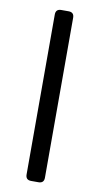

<svg xmlns="http://www.w3.org/2000/svg" viewBox="-86 -785 428 824"><g transform="rotate(10 128.0 -372.5)"><path d="M112 0Q88 0 88 -24V-721Q88 -745 112 -745H144Q168 -745 168 -721V-24Q168 0 144 0Z"/></g></svg>

Font: Pitagon Sans Text
Style: Regular
Weight: 400
Designer: Travis Tran
Foundry: Pitagon
Version: Version 1.001; ttfautohint (v1.8.4.7-5d5b);gftools[0.9.26]